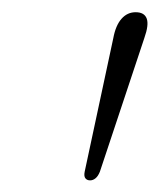

<svg xmlns="http://www.w3.org/2000/svg" viewBox="-20 -792 267 322"><path d="M131 -489.5Q126 -489.5 123.2 -493Q120.5 -496.5 122 -504L170 -728Q174 -749.5 183.8 -760.5Q193.5 -771.5 207.5 -771.5Q222 -771.5 226 -761Q230 -750.5 222 -728L147.5 -504Q144.5 -496.5 140.2 -493Q136 -489.5 131 -489.5Z"/></svg>

Font: Fraunces 72pt Soft Wonky ExtraLight
Style: Italic
Weight: 250
Italic angle: -16°
Version: Version 1.000;[b76b70a41]